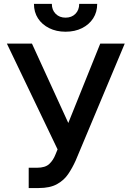

<svg xmlns="http://www.w3.org/2000/svg" viewBox="-20 -950 673 980"><path d="M126.5 9.8V-93.8H168.9Q210.9 -93.8 231.4 -113Q252 -132.3 263.2 -161.6L273.9 -187.5L15.1 -727.5H143.1L328.6 -322.3L491.7 -727.5H616.7L366.2 -130.4Q349.6 -93.3 327.9 -61.3Q306.2 -29.3 270.5 -9.8Q234.9 9.8 177.2 9.8ZM314.5 -788.1Q267.6 -788.1 231 -806.4Q194.3 -824.7 173.8 -856.4Q153.3 -888.2 153.3 -930.2H244.6Q244.6 -898.9 264.2 -879.4Q283.7 -859.9 314.5 -859.9Q345.7 -859.9 365 -879.4Q384.3 -898.9 384.3 -930.2H476.1Q476.1 -888.2 455.6 -856.4Q435.1 -824.7 398.7 -806.4Q362.3 -788.1 314.5 -788.1Z"/></svg>

Font: Inter Cardless Tabular Medium
Style: Regular
Weight: 500
Designer: Rasmus Andersson
Foundry: rsms
Version: Version 4.000;git-4fc901f